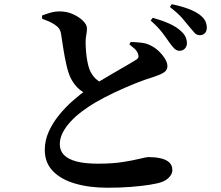

<svg xmlns="http://www.w3.org/2000/svg" viewBox="-20 -831 1040 905"><path d="M778.7 -630.2Q764.9 -650.7 744.8 -677.2Q724.8 -703.6 690.1 -734.1L700 -747.3Q742.1 -735.4 776.3 -720.4Q810.5 -705.5 833 -684.4Q849.4 -669.8 855.2 -655.6Q861 -641.5 861 -627.5Q861 -612.1 850.8 -601.5Q840.5 -590.9 824.2 -591.6Q811.8 -592.4 801.5 -602.5Q791.3 -612.7 778.7 -630.2ZM871.5 -706Q857.6 -723.8 838.9 -745.5Q820.1 -767.3 780.8 -798L789.4 -811.2Q832.2 -802.5 865.8 -790.1Q899.4 -777.8 920 -762.3Q939.3 -748.3 947.1 -732.9Q954.8 -717.5 954.8 -700.6Q954.8 -684.2 945.9 -674.7Q937 -665.2 921.4 -665.2Q907.1 -665.2 896.8 -676.4Q886.6 -687.5 871.5 -706ZM589.8 -622 596.2 -633.4Q622.9 -632.3 646.5 -629.6Q670.1 -627 688.4 -617.3Q709 -608 727.2 -591Q745.4 -573.9 757.2 -554.7Q769.1 -535.5 769.1 -518.8Q769.1 -501.4 754 -490.6Q738.9 -479.8 702.9 -468.1Q664.7 -456.6 616.3 -437.3Q568 -417.9 519.2 -394.8Q470.3 -371.7 428.8 -347.6Q395.7 -327.9 365.6 -305.3Q335.5 -282.6 312.1 -257.2Q288.8 -231.8 275.4 -205.2Q261.9 -178.6 261.9 -150.8Q261.9 -121.1 281.5 -100.7Q301 -80.3 340.9 -69.9Q380.8 -59.5 441.7 -59.5Q510.8 -59.5 560.1 -67.5Q609.5 -75.4 639.8 -83Q670 -90.6 680.2 -90.6Q710 -90.6 735.6 -85.2Q761.2 -79.8 776.8 -66.4Q792.4 -52.9 792.4 -28.8Q792.4 -12.8 779.1 2.6Q765.7 17.9 745.1 26.1Q724.5 33.7 686.3 39.8Q648.1 45.9 597.6 49.9Q547.1 53.9 487.7 53.9Q401.2 53.9 334.4 34.4Q267.5 15 229.3 -24.6Q191.1 -64.2 191.1 -124.2Q191.1 -169.3 210 -211Q228.9 -252.8 259.1 -289.6Q289.4 -326.5 323.6 -356.4Q357.9 -386.4 387.5 -407.9Q415.3 -427.1 450.6 -448.6Q486 -470.2 520.6 -490Q555.3 -509.8 582.2 -525.6Q609.2 -541.3 620.6 -548.8Q630.2 -554.1 632.1 -560.8Q634 -567.6 630.5 -577.6Q625.7 -591.6 613.4 -602.2Q601.2 -612.8 589.8 -622ZM178.2 -757.8Q198.2 -765.7 218.9 -771.5Q239.7 -777.2 261.2 -777.2Q295.5 -777.2 324.6 -763.9Q353.7 -750.5 371.8 -732.4Q389.8 -714.2 389.8 -697.6Q390 -682.7 386.6 -665.6Q383.2 -648.5 383.5 -629.3Q383.8 -609.6 385.7 -586.6Q387.6 -563.7 391.8 -541.5Q396.1 -519.2 402.1 -503.1Q412.6 -477.9 429.5 -461.4Q446.5 -444.9 470.4 -434.4L394.5 -385.9Q364.9 -397.8 345.1 -418.1Q325.3 -438.5 312.6 -464.3Q301.7 -487.6 293.4 -523.8Q285 -560 278.9 -598.9Q272.7 -637.7 268.2 -668.4Q265.7 -686 258.5 -696.1Q251.3 -706.3 236.3 -716.1Q224.8 -723.5 209.2 -730.5Q193.5 -737.5 178.4 -742.8Z"/></svg>

Font: Noto Serif KR
Style: Regular
Weight: 200
Designer: Ryoko NISHIZUKA 西塚涼子 (kana & ideographs); Frank Grießhammer (Latin, Greek & Cyrillic); Wenlong ZHANG 张文龙 (bopomofo); San
Foundry: Adobe
Version: Version 2.001;hotconv 1.1.0;makeotfexe 2.6.0